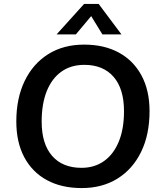

<svg xmlns="http://www.w3.org/2000/svg" viewBox="-20 -948 827 977"><path d="M396 9Q293 9 218.5 -31.5Q144 -72 103.5 -148Q63 -224 63 -330Q63 -448 105.5 -536Q148 -624 225.5 -672.5Q303 -721 408 -721Q510 -721 584.5 -680.5Q659 -640 700 -564Q741 -488 741 -382Q741 -263 698 -175Q655 -87 577.5 -39Q500 9 396 9ZM395 -94Q461 -94 509.5 -128.5Q558 -163 584.5 -227.5Q611 -292 611 -382Q611 -496 558 -557Q505 -618 409 -618Q341 -618 292.5 -583.5Q244 -549 218 -484.5Q192 -420 192 -329Q192 -216 245 -155Q298 -94 395 -94ZM366 -773H268L408 -928H482L598 -773H501L444 -866Z"/></svg>

Font: Muli
Style: Bold Italic
Weight: 700
Italic angle: -4.541°
Designer: Vernon Adams
Foundry: Vernon Adams
Version: Version 2.100; ttfautohint (v1.8.1.43-b0c9)